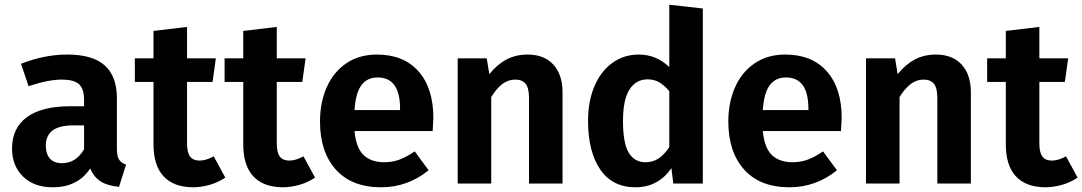

<svg xmlns="http://www.w3.org/2000/svg" viewBox="-20 -777 4583 813"><path d="M514 -80 484 14Q437 10 407.5 -8Q378 -26 362 -64Q310 16 203 16Q124 16 77.5 -29.5Q31 -75 31 -148Q31 -235 94 -281Q157 -327 275 -327H336V-353Q336 -402 314 -421Q292 -440 241 -440Q185 -440 101 -412L69 -507Q168 -546 265 -546Q373 -546 424 -499.5Q475 -453 475 -361V-147Q475 -116 484 -101.5Q493 -87 514 -80ZM336 -145V-246H289Q174 -246 174 -160Q174 -125 191.5 -105.5Q209 -86 242 -86Q302 -86 336 -145Z M934 -25Q905 -5 868.5 5.5Q832 16 796 16Q714 15 672 -31Q630 -77 630 -166V-430H551V-530H630V-646L772 -663V-530H894L880 -430H772V-169Q772 -131 785 -114Q798 -97 825 -97Q852 -97 885 -115Z M1314 -25Q1285 -5 1248.5 5.5Q1212 16 1176 16Q1094 15 1052 -31Q1010 -77 1010 -166V-430H931V-530H1010V-646L1152 -663V-530H1274L1260 -430H1152V-169Q1152 -131 1165 -114Q1178 -97 1205 -97Q1232 -97 1265 -115Z M1812 -222H1481Q1488 -150 1520 -120Q1552 -90 1607 -90Q1641 -90 1671 -101Q1701 -112 1736 -136L1795 -56Q1706 16 1594 16Q1469 16 1402 -59Q1335 -134 1335 -262Q1335 -343 1363.5 -407.5Q1392 -472 1446.5 -509Q1501 -546 1576 -546Q1689 -546 1752 -475Q1815 -404 1815 -277Q1815 -267 1812 -222ZM1674 -317Q1674 -449 1579 -449Q1535 -449 1510.5 -416.5Q1486 -384 1481 -311H1674Z M2362 -386V0H2220V-362Q2220 -405 2205.5 -422.5Q2191 -440 2162 -440Q2132 -440 2107.5 -421.5Q2083 -403 2060 -366V0H1918V-530H2041L2052 -463Q2085 -504 2124.5 -525Q2164 -546 2214 -546Q2284 -546 2323 -503.5Q2362 -461 2362 -386Z M2956 -741V0H2831L2823 -65Q2767 16 2671 16Q2573 16 2521.5 -59.5Q2470 -135 2470 -265Q2470 -347 2496.5 -410.5Q2523 -474 2572 -510Q2621 -546 2685 -546Q2759 -546 2814 -493V-757ZM2814 -154V-391Q2793 -416 2771.5 -428.5Q2750 -441 2722 -441Q2673 -441 2645.5 -398Q2618 -355 2618 -265Q2618 -170 2642.5 -130Q2667 -90 2713 -90Q2744 -90 2768 -105.5Q2792 -121 2814 -154Z M3541 -222H3210Q3217 -150 3249 -120Q3281 -90 3336 -90Q3370 -90 3400 -101Q3430 -112 3465 -136L3524 -56Q3435 16 3323 16Q3198 16 3131 -59Q3064 -134 3064 -262Q3064 -343 3092.5 -407.5Q3121 -472 3175.5 -509Q3230 -546 3305 -546Q3418 -546 3481 -475Q3544 -404 3544 -277Q3544 -267 3541 -222ZM3403 -317Q3403 -449 3308 -449Q3264 -449 3239.5 -416.5Q3215 -384 3210 -311H3403Z M4091 -386V0H3949V-362Q3949 -405 3934.5 -422.5Q3920 -440 3891 -440Q3861 -440 3836.5 -421.5Q3812 -403 3789 -366V0H3647V-530H3770L3781 -463Q3814 -504 3853.5 -525Q3893 -546 3943 -546Q4013 -546 4052 -503.5Q4091 -461 4091 -386Z M4543 -25Q4514 -5 4477.5 5.5Q4441 16 4405 16Q4323 15 4281 -31Q4239 -77 4239 -166V-430H4160V-530H4239V-646L4381 -663V-530H4503L4489 -430H4381V-169Q4381 -131 4394 -114Q4407 -97 4434 -97Q4461 -97 4494 -115Z"/></svg>

Font: Wolseley Sans SemiBold
Style: Regular
Weight: 600
Designer: Carrois Corporate & Edenspiekermann AG
Foundry: Carrois Corporate GbR & Edenspiekermann AG
Version: Version 4.202